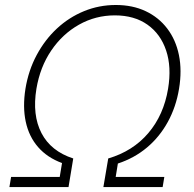

<svg xmlns="http://www.w3.org/2000/svg" viewBox="-20 -757 785 777"><path d="M18.1 0 24.9 -41H221.7L231 -97.2Q171.4 -119.1 134.3 -161.6Q97.2 -204.1 84.2 -264.2Q71.3 -324.2 83 -397.9Q95.2 -472.2 128.4 -534.2Q161.6 -596.2 210.4 -641.6Q259.3 -687 320.1 -711.9Q380.9 -736.8 448.7 -736.8Q516.6 -736.8 569.3 -711.9Q622.1 -687 656.7 -641.6Q691.4 -596.2 704.1 -534.2Q716.8 -472.2 704.6 -397.9Q692.4 -324.2 659.2 -263.7Q626 -203.1 575 -160.2Q523.9 -117.2 457 -95.2L448.2 -41H645L638.2 0H398.4L418 -115.7Q517.6 -145 580.1 -218.3Q642.6 -291.5 660.2 -397.9Q674.8 -485.8 652.3 -552.7Q629.9 -619.6 576.7 -657.2Q523.4 -694.8 444.8 -694.8Q366.7 -694.8 299.8 -657.2Q232.9 -619.6 187.5 -552.7Q142.1 -485.8 127.4 -397.9Q109.9 -291.5 147.9 -218.3Q186 -145 276.4 -115.7L257.3 0Z"/></svg>

Font: Inter 18pt ExtraLight
Style: Italic
Weight: 250
Italic angle: -9.3988°
Designer: Rasmus Andersson
Foundry: rsms
Version: Version 4.001;git-66647c0bb